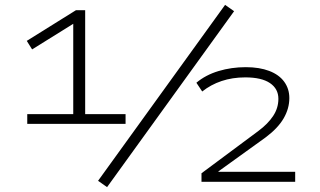

<svg xmlns="http://www.w3.org/2000/svg" viewBox="-20 -747 1317 789"><path d="M92 -238V-278H281V-670L308 -666L112 -544L90 -579L292 -705H330V-278H496V-238ZM420 22 383 -4 905 -727 942 -701ZM808 0V-35L1042 -209Q1081 -238 1102.5 -270.5Q1124 -303 1124 -341Q1124 -382 1089.5 -405.5Q1055 -429 988 -429Q935 -429 890.5 -414Q846 -399 811 -371L787 -407Q825 -439 878 -455Q931 -471 990 -471Q1046 -471 1086.5 -455.5Q1127 -440 1148 -411Q1169 -382 1169 -344Q1169 -301 1145.5 -260.5Q1122 -220 1071 -182L878 -43L877 -41H1193V0Z"/></svg>

Font: Nunito Sans 7pt Expanded ExtraLight
Style: Regular
Weight: 250
Width: 7
Designer: Vernon Adams
Foundry: Vernon Adams
Version: Version 3.101;gftools[0.9.27]